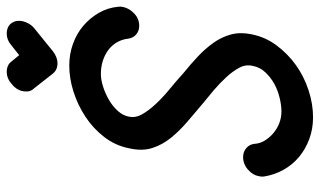

<svg xmlns="http://www.w3.org/2000/svg" viewBox="-210 -743 951 571"><g transform="rotate(-90 265.5 -457.5)"><path d="M288 -832Q281 -839 279.5 -848Q278 -857 280 -866Q284 -885 302 -899Q318 -913 337 -913Q347 -913 355 -909.5Q363 -906 368 -899L387 -876L416 -899Q432 -913 451 -913Q461 -913 469 -909.5Q477 -906 482 -899Q492 -885 488 -866Q486 -857 481 -848Q476 -839 468 -832L399 -776Q381 -762 363 -762Q343 -762 332 -776ZM531 -581Q532 -573 530 -566Q526 -548 510.5 -533.5Q495 -519 474 -519Q459 -519 448.5 -528Q438 -537 436 -552Q434 -570 425 -585.5Q416 -601 401.5 -611.5Q387 -622 369 -627.5Q351 -633 331 -633Q314 -633 293.5 -626.5Q273 -620 254 -609Q235 -598 221 -582.5Q207 -567 204 -549Q200 -530 211 -510.5Q222 -491 241.5 -470Q261 -449 286 -428.5Q311 -408 333 -388Q359 -367 382.5 -345Q406 -323 423.5 -298.5Q441 -274 448.5 -246Q456 -218 449 -185Q441 -144 416 -110.5Q391 -77 357.5 -53Q324 -29 283 -15.5Q242 -2 202 -2Q168 -2 138 -13Q108 -24 84.5 -43.5Q61 -63 46 -90Q31 -117 26 -148Q25 -155 27 -163Q30 -181 46.5 -195.5Q63 -210 84 -210Q99 -210 110 -201Q121 -192 123 -178Q124 -160 133 -145.5Q142 -131 155 -120Q168 -109 184.5 -102.5Q201 -96 220 -96Q238 -96 260.5 -101.5Q283 -107 302 -117.5Q321 -128 336 -144Q351 -160 355 -181Q360 -202 349.5 -221.5Q339 -241 321.5 -260Q304 -279 283 -297L243 -330L190 -375Q163 -398 142 -423.5Q121 -449 111 -479.5Q101 -510 110 -549Q118 -590 143.5 -623Q169 -656 204 -679Q239 -702 278.5 -714.5Q318 -727 356 -727Q390 -727 420.5 -716Q451 -705 474 -685.5Q497 -666 512.5 -639.5Q528 -613 531 -581Z"/></g></svg>

Font: VDS
Style: Italic
Weight: 400
Designer: artmaker
Foundry: artmaker
Version: Version 1.000 2009 initial release